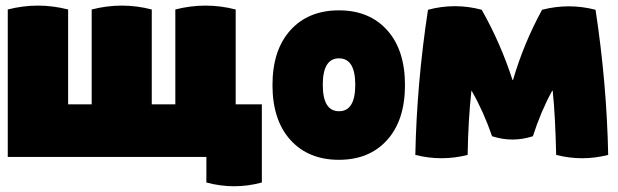

<svg xmlns="http://www.w3.org/2000/svg" viewBox="-20 -546 2150 668"><path d="M891 -183V89Q795 115 698 89V0H7V-513Q112 -540 217 -513V-183H299V-513Q404 -540 508 -513V-183H590V-513Q695 -540 800 -513V-183Z M990.5 -59Q928 -128 928 -250Q928 -372 990.5 -441Q1053 -510 1159 -510Q1265 -510 1327 -441Q1389 -372 1389 -250Q1389 -128 1327 -59Q1265 10 1159 10Q1053 10 990.5 -59ZM1159.5 -343Q1103 -343 1103 -251Q1103 -159 1159.5 -159Q1216 -159 1216 -251Q1216 -343 1159.5 -343Z M1469 -512Q1563 -537 1656 -512Q1722 -395 1763 -268H1765Q1802 -395 1866 -512Q1959 -536 2052 -512Q2091 -256 2096 -7Q2005 16 1915 -7Q1912 -143 1903 -230H1901Q1862 -159 1834 -72Q1763 -49 1692 -72Q1662 -159 1621 -230H1620Q1609 -128 1607 -7Q1516 16 1425 -7Q1430 -256 1469 -512Z"/></svg>

Font: Lilita One Rus
Style: Regular
Weight: 400
Designer: Juan Montoreano
Foundry: Juan Montoreano
Version: Version 1.002